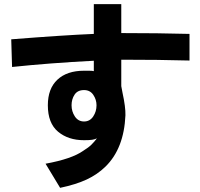

<svg xmlns="http://www.w3.org/2000/svg" viewBox="-20 -752 960 923"><path d="M891 -461Q746 -465 563 -465V-338L569 -306Q584 -237 583 -198Q576 -38 487 49Q448 87 396.5 111Q345 135 269 151L199 35Q325 12 380 -27Q406 -43 420 -57Q434 -71 446 -87Q436 -82 422.5 -80Q409 -78 384 -78Q308 -78 259 -119Q210 -160 210 -246Q210 -326 256 -369Q302 -412 384 -412H407Q424 -412 431 -410V-460Q218 -449 38 -430L34 -563Q287 -583 431 -589V-732H563V-593Q740 -593 891 -589ZM444 -246Q444 -273 428.5 -296Q413 -319 384 -319Q353 -319 338.5 -297Q324 -275 324 -246Q324 -216 340 -192Q356 -168 384 -168Q412 -168 428 -192Q444 -216 444 -246Z"/></svg>

Font: BM Euljiro oraeorae
Style: Regular
Weight: 400
Designer: Bongjin Kim; Bomjun Kim; Myungsoo Han; Hyesun Chae; Mikyoung Jeong; Wujin Sim; Minjae Kang; Suwha Jang;
Foundry: Sandoll Inc.
Version: Version 1.000;hotconv 1.0.109;makeexe 2.5.65596